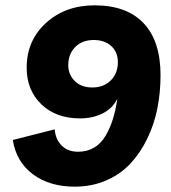

<svg xmlns="http://www.w3.org/2000/svg" viewBox="-20 -690 640 720"><path d="M260 10Q166 10 103.5 -36.5Q41 -83 28 -165L185 -205Q188 -168 211 -144.5Q234 -121 273 -121Q307 -121 333 -136.5Q359 -152 376 -181Q393 -210 403.5 -244Q414 -278 420 -320Q403 -284 365.5 -265Q328 -246 280 -246Q190 -246 135 -299Q80 -352 80 -436Q80 -538 152.5 -604Q225 -670 335 -670Q455 -670 518.5 -603Q582 -536 582 -408Q582 -343 570 -283Q558 -223 532 -169.5Q506 -116 468.5 -76Q431 -36 377.5 -13Q324 10 260 10ZM326 -362Q369 -362 395.5 -388.5Q422 -415 422 -457Q422 -495 397 -517.5Q372 -540 332 -540Q288 -540 262 -513.5Q236 -487 236 -446Q236 -410 260.5 -386Q285 -362 326 -362Z"/></svg>

Font: Elaine Sans
Style: Bold Italic
Weight: 700
Italic angle: -13°
Designer: Wei Huang
Foundry: Wei Huang
Version: Version 2.001;December 24, 2019;FontCreator 12.0.0.2547 64-b